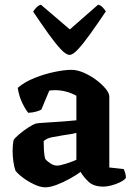

<svg xmlns="http://www.w3.org/2000/svg" viewBox="-20 -799 565 822"><path d="M174 3Q153 3 125.5 -10Q98 -23 76 -40Q54 -57 46 -69Q41 -83 37.5 -106Q34 -129 34 -153Q34 -165 35 -177Q36 -189 38 -199Q44 -209 62.5 -224.5Q81 -240 101 -253Q121 -266 133 -270Q143 -272 167.5 -273.5Q192 -275 220 -277Q236 -278 243 -278.5Q250 -279 262.5 -280Q275 -281 307 -284V-389Q288 -400 264 -406.5Q240 -413 216 -413Q203 -413 191 -411L157 -330Q151 -326 136 -321.5Q121 -317 101 -316Q89 -330 75 -359Q61 -388 56 -423Q85 -448 127.5 -465Q170 -482 213 -491Q256 -500 286 -500Q310 -500 338 -488Q366 -476 391 -457.5Q416 -439 432 -419.5Q448 -400 448 -385V-82L510 -75Q512 -70 515.5 -60Q519 -50 519 -37Q511 -27 493.5 -18.5Q476 -10 456.5 -5Q437 0 423 0Q381 0 359 -21Q337 -42 325 -63Q306 -49 278 -33.5Q250 -18 222 -7.5Q194 3 174 3ZM224 -90Q237 -90 263.5 -98.5Q290 -107 307 -115V-230Q295 -227 280.5 -224.5Q266 -222 251 -220Q226 -216 203 -211.5Q180 -207 167 -195Q167 -181 168 -157.5Q169 -134 174 -118Q180 -110 195 -100Q210 -90 224 -90ZM278 -564Q263 -564 240 -588.5Q217 -613 187 -655Q157 -697 122 -749Q126 -756 134.5 -765.5Q143 -775 155 -779L279 -673L400 -779Q412 -776 420.5 -766.5Q429 -757 433 -750Q398 -698 368 -656Q338 -614 315 -589Q292 -564 278 -564Z"/></svg>

Font: Texturina 72pt ExtraBold
Style: Regular
Weight: 800
Designer: Guillermo Torres Carreño
Foundry: Omnibus-Type
Version: Version 1.002; ttfautohint (v1.8.3)